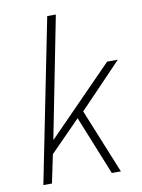

<svg xmlns="http://www.w3.org/2000/svg" viewBox="-82 -777 618 834"><g transform="rotate(-10 227.0 -360.0)"><path d="M41 0H79L105 -125L238 -260L343 0H383L267 -285L454 -480H407L120 -187H118L223 -720H185Z"/></g></svg>

Font: Source Sans Pro Light
Style: Italic
Weight: 300
Italic angle: -11°
Designer: Paul D. Hunt
Foundry: Adobe Systems Incorporated
Version: Version 3.006;hotconv 1.0.111;makeotfexe 2.5.65597